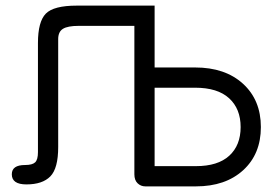

<svg xmlns="http://www.w3.org/2000/svg" viewBox="-20 -656 984 683"><path d="M530 -636V-416H674Q781 -416 844.5 -358Q908 -300 908 -204Q908 -108 845 -50.5Q782 7 677 7H497Q481 7 469.5 -4Q458 -15 458 -36V-564H260Q221 -564 204 -553.5Q187 -543 187 -517V-133Q187 -57 159 -28.5Q131 0 74 0Q22 0 22 -36Q22 -69 69 -69Q95 -69 105 -78.5Q115 -88 115 -115V-503Q115 -579 143 -607.5Q171 -636 253 -636ZM674 -344H530V-65H677Q755 -65 795.5 -102Q836 -139 836 -204Q836 -269 795 -306.5Q754 -344 674 -344Z"/></svg>

Font: Jura SemiBold
Style: Regular
Weight: 600
Designer: Daniel Johnson, Alexei Vanyashin
Foundry: Daniel Johnson
Version: Version 5.103